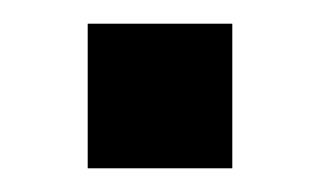

<svg xmlns="http://www.w3.org/2000/svg" viewBox="-20 -142 269 162"><path d="M54 0V-122H176V0Z"/></svg>

Font: SUSE Medium
Style: Regular
Weight: 500
Designer: Rene Bieder
Foundry: SUSE
Version: Version 1.000